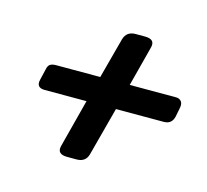

<svg xmlns="http://www.w3.org/2000/svg" viewBox="-63 -560 530 492"><g transform="rotate(15 202.0 -314.0)"><path d="M368.7 -290H241.7L207.5 -161.1Q201.7 -139.2 177.7 -139.2H152.8Q124.5 -139.2 130.4 -162.1L163.6 -290H52.7Q28.8 -290 34.7 -313L41.5 -341.8Q43.5 -352.1 49.1 -355.5Q54.7 -358.9 64.5 -358.9H181.6L210.4 -466.8Q216.8 -488.8 240.7 -488.8H265.6Q293.5 -488.8 287.6 -465.8L259.8 -358.9H382.8Q391.6 -358.9 396.5 -353Q401.4 -347.2 399.4 -335.9L394.5 -311Q389.6 -290 368.7 -290Z"/></g></svg>

Font: Allan
Style: Regular
Weight: 400
Designer: Anton Koovit
Foundry: Anton Koovit
Version: Version 1.002